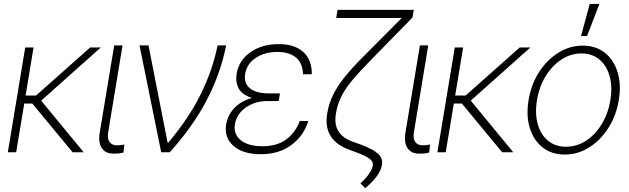

<svg xmlns="http://www.w3.org/2000/svg" viewBox="-20 -778 3215 981"><path d="M151.4 -535.6 110.8 -290H164.1L440.9 -535.6H495.1L190.4 -263.7L407.7 0H351.1L145 -249H104L62.5 0H20L108.9 -535.6Z M563.5 -545.9H606L532.7 -101.6Q527.3 -67.9 540.5 -51.8Q553.7 -35.6 575.2 -35.6Q590.3 -35.6 601.3 -37.1Q612.3 -38.6 615.2 -39.6L610.8 1.5Q606.4 2.9 592.8 5.1Q579.1 7.3 558.1 6.8Q520.5 7.3 500.7 -20.5Q481 -48.3 489.7 -101.6Z M803.7 0 692.9 -545.9H738.8L836.4 -48.8H839.4Q944.8 -173.3 1005.6 -296.6Q1066.4 -419.9 1091.8 -545.9H1135.3Q1106.9 -400.9 1035.6 -265.1Q964.4 -129.4 847.2 0Z M1267.6 -277.8Q1217.8 -293 1200 -325.4Q1182.1 -357.9 1189 -400.9Q1200.7 -470.2 1259.8 -511.5Q1318.8 -552.7 1404.8 -552.7Q1484.4 -552.7 1529.1 -512.9Q1573.7 -473.1 1573.2 -398.4H1528.3Q1526.4 -455.6 1492.4 -483.9Q1458.5 -512.2 1397.9 -512.7Q1331.1 -512.2 1286.4 -482.2Q1241.7 -452.1 1232.9 -401.9Q1224.6 -355 1255.4 -328.1Q1286.1 -301.3 1352.5 -300.8H1410.2L1408.7 -290L1403.8 -261.7H1345.7Q1283.2 -261.7 1236.1 -228.8Q1189 -195.8 1180.2 -142.6Q1171.9 -92.8 1210 -61.8Q1248 -30.8 1320.8 -30.8Q1395 -30.8 1441.9 -65.2Q1488.8 -99.6 1511.7 -159.7H1555.2Q1531.7 -83.5 1468.5 -36.9Q1405.3 9.8 1313 9.8Q1220.2 9.8 1172.4 -33Q1124.5 -75.7 1135.3 -142.1Q1143.1 -189 1176.5 -225.1Q1210 -261.2 1267.6 -277.8Z M1704.6 -727.5H2094.2L2087.4 -688.5L1871.1 -467.3Q1816.4 -411.6 1780.5 -368.7Q1744.6 -325.7 1724.6 -286.1Q1704.6 -246.6 1696.8 -200.7Q1687 -145.5 1707.5 -110.1Q1728 -74.7 1778.8 -55.2L1828.1 -37.6Q1884.8 -16.1 1911.1 7.3Q1937.5 30.8 1931.6 64Q1923.8 118.2 1845.7 183.6L1821.8 158.7Q1850.1 132.8 1866.2 109.1Q1882.3 85.4 1884.8 68.4Q1888.2 47.9 1867.4 32.5Q1846.7 17.1 1803.2 1.5L1764.2 -13.2Q1627.9 -63 1652.3 -200.7Q1660.6 -250.5 1682.9 -295.4Q1705.1 -340.3 1743.9 -387.9Q1782.7 -435.5 1840.8 -493.2L2032.7 -686H1697.8Z M2125.5 -545.9H2168L2094.7 -101.6Q2089.4 -67.9 2102.5 -51.8Q2115.7 -35.6 2137.2 -35.6Q2152.3 -35.6 2163.3 -37.1Q2174.3 -38.6 2177.2 -39.6L2172.9 1.5Q2168.5 2.9 2154.8 5.1Q2141.1 7.3 2120.1 6.8Q2082.5 7.3 2062.7 -20.5Q2043 -48.3 2051.8 -101.6Z M2346.2 -535.6 2305.7 -290H2358.9L2635.7 -535.6H2689.9L2385.3 -263.7L2602.5 0H2545.9L2339.8 -249H2298.8L2257.3 0H2214.8L2303.7 -535.6Z M2865.2 11.7Q2798.8 11.7 2752.7 -24.7Q2706.5 -61 2687 -123.8Q2667.5 -186.5 2680.7 -266.6Q2693.8 -346.7 2734.1 -409.4Q2774.4 -472.2 2832.5 -508.5Q2890.6 -544.9 2957.5 -544.9Q3024.4 -544.9 3070.3 -508.5Q3116.2 -472.2 3135.5 -409.2Q3154.8 -346.2 3141.6 -266.6Q3128.4 -186.5 3088.1 -123.8Q3047.9 -61 2990 -24.7Q2932.1 11.7 2865.2 11.7ZM2872.1 -28.3Q2927.2 -28.3 2974.4 -59.1Q3021.5 -89.8 3054.4 -143.8Q3087.4 -197.8 3098.6 -266.6Q3109.9 -335.4 3094.7 -389.2Q3079.6 -442.9 3042.5 -473.9Q3005.4 -504.9 2950.7 -504.9Q2896 -504.9 2848.6 -473.9Q2801.3 -442.9 2768.1 -389.2Q2734.9 -335.4 2723.6 -266.6Q2712.4 -197.8 2727.5 -143.8Q2742.7 -89.8 2780 -59.1Q2817.4 -28.3 2872.1 -28.3ZM2948.7 -593.8 2993.2 -757.8H3042.5L2979.5 -593.8Z"/></svg>

Font: Inter Display Extra Light
Style: Italic
Weight: 200
Italic angle: -9.39999°
Designer: Rasmus Andersson
Foundry: rsms
Version: Version 4.000;git-4fc901f